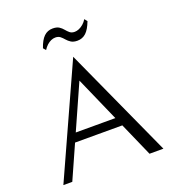

<svg xmlns="http://www.w3.org/2000/svg" viewBox="-164 -1075 1099 1204"><g transform="rotate(-20 385.5 -473.0)"><path d="M51.5 0 384.6 -735.1 719.1 0H626.4L354.7 -616.4L380 -603.5L111 0ZM167.9 -225.5 192.1 -283.4H549.5L572.3 -225.5ZM445 -820.5Q418.6 -820.5 402.8 -830.6Q387 -840.7 376 -853.7Q365 -866.8 352.6 -876.9Q340.1 -887 319.8 -887Q305.5 -887 291.1 -880.6Q276.6 -874.3 263.4 -862.2Q250.1 -850.1 239.3 -832.8L224.6 -850Q241.3 -899.8 265.2 -923Q289 -946.1 323.8 -946.1Q350.5 -946.1 366.1 -936Q381.6 -925.9 392.4 -912.4Q403.3 -898.9 415.5 -888.8Q427.8 -878.7 448 -878.7Q461.5 -878.7 476.6 -885Q491.6 -891.4 505.8 -903.5Q520.1 -915.7 530.4 -933.1L545.3 -914.7Q526.5 -864.9 502.6 -842.7Q478.7 -820.5 445 -820.5Z"/></g></svg>

Font: Russolo 10pt ExtraLight
Style: Regular
Weight: 200
Designer: Micah Stupak-Hahn
Version: Version 1.000